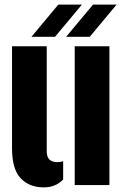

<svg xmlns="http://www.w3.org/2000/svg" viewBox="-20 -800 534 830"><path d="M32 -159V-600H182V-146Q182 -122 193.5 -110.5Q205 -99 228 -99Q239.5 -99 253 -103V-24Q220.5 10 169 10Q107 10 69.5 -29.2Q32 -68.5 32 -159ZM303 0V-600H453V0ZM116 -641 232 -780H334L218 -641ZM266 -641 382 -780H484L368 -641Z"/></svg>

Font: Big Shoulders Stencil Display Thin Black
Style: Regular
Weight: 900
Version: Version 2.001